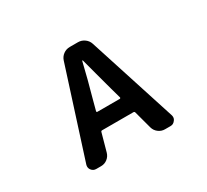

<svg xmlns="http://www.w3.org/2000/svg" viewBox="-145 -968 1291 1195"><g transform="rotate(-30 500.0 -370.0)"><path d="M412.1 -312.5Q411.1 -309.6 412.6 -307.1Q414.1 -304.7 417 -304.7H578.1Q581.1 -304.7 583 -307.1Q585 -309.6 584 -312.5L563.5 -385.7Q550.8 -429.7 528.3 -516.1Q505.9 -602.5 499 -626Q499 -627.9 497.1 -627.9Q495.1 -627.9 494.1 -626Q465.8 -506.8 431.6 -385.7ZM727.5 0Q702.1 0 681.6 -15.6Q661.1 -31.2 654.3 -55.7L620.1 -182.6Q618.2 -190.4 610.4 -190.4H384.8Q377.9 -190.4 376 -182.6L340.8 -55.7Q334 -31.2 314 -15.6Q293.9 0 268.6 0H233.4Q211.9 0 199.2 -17.6Q191.4 -28.3 191.4 -41Q191.4 -47.9 193.4 -54.7L395.5 -685.5Q403.3 -710 423.8 -725.1Q444.3 -740.2 470.7 -740.2H529.3Q554.7 -740.2 575.7 -725.1Q596.7 -710 604.5 -685.5L807.6 -54.7Q809.6 -47.9 809.6 -41Q809.6 -28.3 800.8 -17.6Q788.1 0 767.6 0Z"/></g></svg>

Font: Gen Jyuu Gothic Monospace Bold
Style: Bold
Weight: 700
Designer: [Source Han Sans]
Ryoko NISHIZUKA  (kana & ideographs); Paul D. Hunt (Latin, Greek & Cyrillic); Wenlong ZHANG  (bopomofo
Version: Version 1.002.20150607